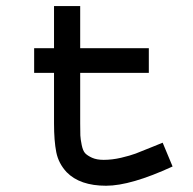

<svg xmlns="http://www.w3.org/2000/svg" viewBox="-20 -589 626 623"><path d="M155.3 -569.3H240.2V-432.6H462.9V-352.5H240.2V-188.5Q240.2 -161.1 240.7 -149.4Q241.2 -137.7 245.1 -118.7Q249 -99.6 256.3 -91.8Q263.7 -84 278.8 -77.1Q293.9 -70.3 316.4 -70.3Q343.8 -70.3 373 -77.1Q402.3 -84 420.4 -90.8Q438.5 -97.7 476.6 -113.3L507.8 -126L540 -48.8Q404.3 13.7 324.2 13.7Q239.3 13.7 196.3 -30.3Q169.9 -58.6 162.6 -95.2Q155.3 -131.8 155.3 -188.5V-352.5H90.8V-432.6H155.3Z"/></svg>

Font: Thabit-Bold
Style: Bold
Weight: 700
Designer: Regenerated by Nadim Shaikli
Foundry: MAK Alagha
Version: 0.01